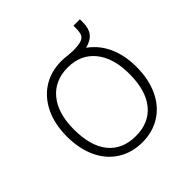

<svg xmlns="http://www.w3.org/2000/svg" viewBox="-157 -723 867 867"><g transform="rotate(-45 276.5 -289.5)"><path d="M499 -253Q499 -175 471.5 -116Q444 -57 393.5 -25Q343 7 277 7Q211 7 160 -25Q109 -57 81.5 -116Q54 -175 54 -253Q54 -331 82 -389.5Q110 -448 160.5 -480Q211 -512 278 -512Q298 -512 316 -509Q338 -507 345 -507Q382 -507 400 -513Q418 -519 423.5 -532.5Q429 -546 429 -574V-586H470V-566Q470 -529 453.5 -507Q437 -485 399 -475Q447 -441 473 -384.5Q499 -328 499 -253ZM454 -253Q454 -355 407 -413Q360 -471 277 -471Q194 -471 146.5 -413.5Q99 -356 99 -253Q99 -147 145 -90.5Q191 -34 276 -34Q361 -34 407.5 -91Q454 -148 454 -253Z"/></g></svg>

Font: MuliDisplayVN ExtraLight
Style: Regular
Weight: 200
Designer: Vernon Adams
Foundry: Vernon Adams
Version: Version 2.100